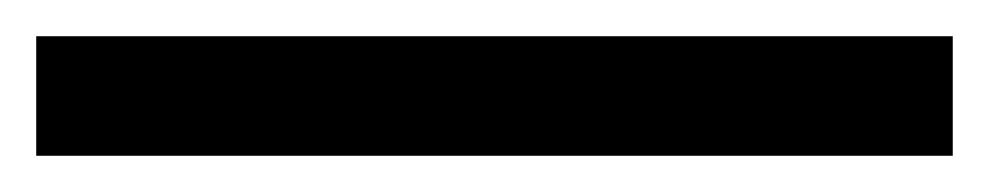

<svg xmlns="http://www.w3.org/2000/svg" viewBox="-23 -846 546 106"><path d="M503 -760H-3V-826H503Z"/></svg>

Font: Noto Sans New Tai Lue
Style: Regular
Weight: 400
Designer: Monotype Design Team
Foundry: Monotype Imaging Inc.
Version: Version 2.003